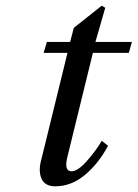

<svg xmlns="http://www.w3.org/2000/svg" viewBox="-20 -636 479 668"><path d="M125 -85.9 214.8 -452.1H131.8L143.1 -490.2H224.1L236.8 -539.1L334 -616.2L346.2 -608.9L312 -490.2H439L428.2 -452.1H303.2L213.9 -87.9Q202.6 -40 229 -40Q250 -40 281.2 -74.7Q312.5 -109.4 334 -146L356 -128.9Q322.8 -66.9 275.4 -27.3Q228 12.2 171.9 12.2Q135.7 12.2 124 -15.4Q112.3 -43 125 -85.9Z"/></svg>

Font: Linguistics Pro
Style: Italic
Weight: 400
Italic angle: -12°
Designer: Stefan Peev, Context Ltd
Foundry: Stefan Peev, Context Ltd
Version: Version 001.000